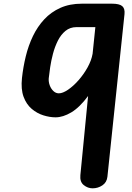

<svg xmlns="http://www.w3.org/2000/svg" viewBox="-20 -1024 716 1044"><path d="M483.5 0Q457.5 0 435.5 -17.5Q413.5 -35 417 -71.5L459 -502Q413 -440 367.8 -413Q322.5 -386 282 -386Q250.5 -386 216 -396.8Q181.5 -407.5 152.5 -432Q123.5 -456.5 108.2 -497.8Q93 -539 99.5 -600Q106 -659.5 120.2 -718Q134.5 -776.5 159.2 -828Q184 -879.5 220.8 -919Q257.5 -958.5 308.2 -981.2Q359 -1004 425.5 -1004H588.5Q629 -1004 644.5 -990.8Q660 -977.5 657 -947.5L564 -62.5Q560.5 -32 536.5 -16Q512.5 0 483.5 0ZM245 -598Q243.5 -578.5 250.5 -559.8Q257.5 -541 270.5 -528.8Q283.5 -516.5 300 -516.5Q321 -516.5 349.8 -536Q378.5 -555.5 406.8 -587.5Q435 -619.5 456 -657.2Q477 -695 483.5 -731.5L498.5 -876.5H396Q361 -876.5 336 -856Q311 -835.5 294.5 -802.5Q278 -769.5 268 -731.5Q258 -693.5 252.8 -658.2Q247.5 -623 245 -598Z"/></svg>

Font: Edu NSW ACT Cursive
Style: Regular
Weight: 400
Designer: Tina and Corey Anderson, Eben Sorkin, Mirko Velimirovic
Foundry: Sorkin Type Co.
Version: Version 2.000